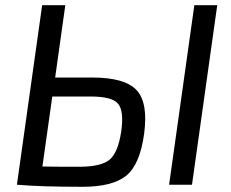

<svg xmlns="http://www.w3.org/2000/svg" viewBox="-20 -710 886 738"><path d="M192 -412H335Q460 -412 505 -363.5Q550 -315 534 -196Q518 -78 465.5 -35Q413 8 297 8Q134 8 45 0L142 -690H231ZM815 -690 718 0H630L727 -690ZM181 -339 143 -70Q181 -69 284 -69Q369 -69 401.5 -96.5Q434 -124 446 -205Q457 -282 434.5 -310.5Q412 -339 329 -339Z"/></svg>

Font: Exo 2.0
Style: Italic
Weight: 400
Italic angle: -8°
Designer: Natanael Gama
Version: Version 1.001;PS 001.001;hotconv 1.0.70;makeotf.lib2.5.58329